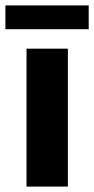

<svg xmlns="http://www.w3.org/2000/svg" viewBox="-46 -690 348 710"><path d="M52 0V-510H205V0ZM-26 -582V-670H282V-582Z"/></svg>

Font: Saira Semi Condensed
Style: Bold
Weight: 700
Width: 4
Designer: Hector Gatti with collaboration of the Omnibus-Type team
Foundry: Omnibus-Type
Version: Version 1.001; ttfautohint (v1.8)